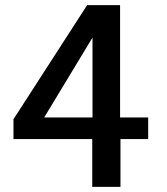

<svg xmlns="http://www.w3.org/2000/svg" viewBox="-20 -731 653 751"><path d="M152.8 -271.5C271 -466.3 334 -570.8 341.8 -584V-271.5ZM451.2 0V-187H559.6V-271.5H449.7V-710.9H320.8L32.7 -264.6V-187H340.8V0Z"/></svg>

Font: Ride SemiBold
Style: Regular
Weight: 600
Version: Version 3.000